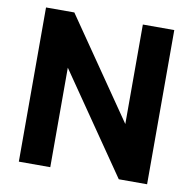

<svg xmlns="http://www.w3.org/2000/svg" viewBox="-79 -781 866 861"><g transform="rotate(10 354.5 -351.0)"><path d="M62 0V-702.1H190.9L502.9 -249V-702.1H646V0H517.1L205.1 -453.1V0Z"/></g></svg>

Font: LT Superior
Style: Bold
Weight: 400
Designer: Daniel Lyons
Foundry: LyonsType
Version: Version 1.000